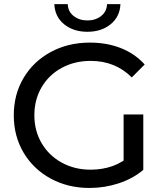

<svg xmlns="http://www.w3.org/2000/svg" viewBox="-20 -918 812 946"><path d="M47.9 -350Q47.9 -452.6 96.1 -533.9Q144.4 -615.3 229.9 -661.7Q315.4 -708.1 422.7 -708.1Q506.9 -708.1 575.7 -680.9Q644.6 -653.7 692.9 -600.3L629.4 -536.6Q547.4 -618 427 -618Q347.3 -618 283.8 -583.4Q220.3 -548.9 184.8 -487.8Q149.3 -426.7 149.3 -350Q149.3 -274.1 184.8 -213.1Q220.3 -152 283.8 -117Q347.3 -82 426.1 -82Q484.9 -82 535.1 -99.9Q585.4 -117.9 628.6 -157.7L686 -81Q635.1 -37.9 565.4 -14.9Q495.6 8.1 421 8.1Q314.6 8.1 229.5 -38.3Q144.4 -84.7 96.1 -166.1Q47.9 -247.4 47.9 -350ZM589 -94.1V-354.1H686V-81ZM247.7 -897.6H313.9Q314.9 -861.4 342.6 -839.4Q370.3 -817.3 410.6 -817.3Q450.9 -817.3 478.6 -839.4Q506.3 -861.4 507.3 -897.6H573.4Q570.7 -835.4 525 -798.4Q479.3 -761.4 410.6 -761.4Q341.9 -761.4 296.1 -798.4Q250.4 -835.4 247.7 -897.6Z"/></svg>

Font: iiserrat Thin
Style: Regular
Weight: 100
Designer: Akira Ohta
Foundry: Akira Ohta
Version: Version 1.200;Glyphs 3.3.1 (3343)